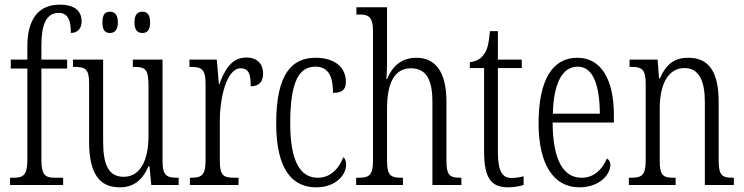

<svg xmlns="http://www.w3.org/2000/svg" viewBox="-20 -791 3181 821"><path d="M23 0H250V-31H217C175 -31 157 -40 157 -108V-498H267V-536H157V-598C157 -681 176 -736 231 -736C273 -736 283 -699 283 -650C313 -650 329 -671 329 -699C329 -744 300 -771 235 -771C146 -771 97 -711 97 -593V-536H26V-498H97V-108C97 -40 78 -31 37 -31H23Z M589 -650C608 -650 622 -661 622 -695C622 -730 608 -741 589 -741C569 -741 555 -730 555 -695C555 -661 569 -650 589 -650ZM450 -650C469 -650 484 -661 484 -695C484 -730 469 -741 450 -741C430 -741 418 -730 418 -695C418 -661 430 -650 450 -650ZM492 10C549 10 588 -18 615 -80H619L627 0H744V-31H741C693 -31 675 -38 675 -105V-536H548V-505H551C601 -505 615 -497 615 -424V-210C615 -111 583 -35 509 -35C445 -35 421 -85 421 -186V-536H292V-505H296C344 -505 361 -497 361 -435V-185C361 -46 407 10 492 10Z M792 0H1000V-31H984C937 -31 920 -38 920 -103V-275C920 -375 950 -499 1009 -499C1046 -499 1052 -469 1052 -422C1090 -422 1105 -444 1105 -476C1105 -516 1082 -545 1033 -545C968 -545 939 -488 918 -431H916L907 -536H790V-505H793C841 -505 859 -497 859 -433V-105C859 -39 841 -31 794 -31H792Z M1332 10C1420 10 1460 -47 1460 -86C1460 -103 1456 -113 1448 -119C1431 -75 1397 -31 1339 -31C1261 -31 1221 -106 1221 -265C1221 -453 1264 -506 1329 -506C1386 -506 1404 -461 1404 -394C1440 -394 1459 -405 1459 -441C1459 -503 1412 -544 1329 -544C1231 -544 1161 -479 1161 -264C1161 -63 1232 10 1332 10Z M1503 0H1703V-31H1699C1653 -31 1635 -38 1635 -103V-326C1635 -438 1668 -499 1737 -499C1805 -499 1829 -447 1829 -355V0H1953V-31H1949C1904 -31 1889 -40 1889 -104V-356C1889 -484 1842 -544 1760 -544C1691 -544 1654 -500 1635 -453H1632C1633 -465 1635 -492 1635 -515V-760H1504V-729H1516C1555 -729 1575 -720 1575 -657V-105C1575 -39 1557 -31 1511 -31H1503Z M2153 10C2179 10 2203 5 2219 0V-37C2201 -33 2188 -30 2168 -30C2128 -30 2109 -57 2109 -142V-500H2211V-536H2109V-658H2075C2070 -606 2065 -578 2048 -557C2036 -539 2017 -529 1989 -525V-500H2050V-143C2050 -28 2081 10 2153 10Z M2457 10C2547 10 2590 -48 2590 -85C2590 -100 2583 -109 2575 -113C2557 -70 2523 -31 2467 -31C2389 -31 2344 -106 2343 -267H2605V-298C2605 -454 2549 -544 2449 -544C2343 -544 2283 -451 2283 -263C2283 -89 2347 10 2457 10ZM2545 -305H2344C2347 -430 2382 -506 2450 -506C2518 -506 2544 -424 2545 -305Z M2669 0H2869V-31H2863C2817 -31 2801 -38 2801 -103V-326C2801 -433 2838 -500 2907 -500C2970 -500 2994 -443 2994 -355V0H3118V-31H3114C3069 -31 3053 -39 3053 -105V-355C3053 -486 3010 -544 2923 -544C2863 -544 2828 -516 2802 -456H2798L2792 -536H2672V-505H2677C2723 -505 2741 -497 2741 -433V-105C2741 -39 2723 -31 2676 -31H2669Z"/></svg>

Font: Noto Serif Bengali ExtraCondensed Light
Style: Regular
Weight: 300
Width: 2
Designer: Juan Bruce, Universal Thirst, Indian Type Foundry and the Monotype Design Team.
Foundry: Monotype Imaging Inc.
Version: Version 2.003